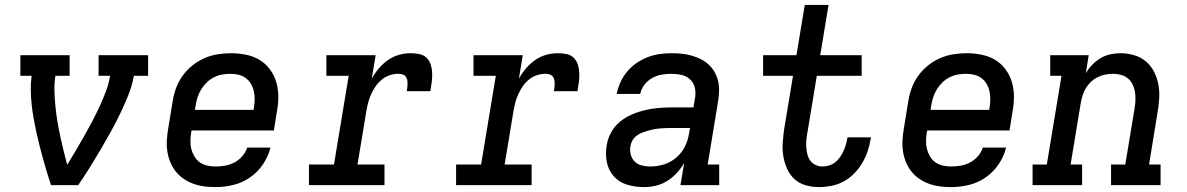

<svg xmlns="http://www.w3.org/2000/svg" viewBox="-20 -755 4840 783"><path d="M188 0Q179 -27 171 -53.5Q163 -80 155.5 -107.5Q148 -135 141 -162Q134 -189 128 -217Q122 -245 117 -273Q112 -301 109 -329.5Q106 -358 105.5 -387.5Q105 -417 109 -446H63V-530H264V-446H206Q201 -415 202 -383.5Q203 -352 206 -321.5Q209 -291 214 -260.5Q219 -230 225.5 -200.5Q232 -171 239 -141.5Q246 -112 254 -83Q272 -112 289.5 -141.5Q307 -171 323.5 -200.5Q340 -230 356 -260Q372 -290 386 -320.5Q400 -351 412 -382.5Q424 -414 429 -446H382V-530H584V-446H526Q519 -406 503.5 -367.5Q488 -329 470 -291.5Q452 -254 431.5 -217Q411 -180 389.5 -143.5Q368 -107 345.5 -71Q323 -35 299 0Z M859 8Q835 8 812 5Q789 2 767.5 -6Q746 -14 728 -26.5Q710 -39 696.5 -56Q683 -73 674.5 -94Q666 -115 662.5 -137.5Q659 -160 660.5 -184Q662 -208 666 -231L684 -341Q688 -368 697.5 -394.5Q707 -421 724 -445Q741 -469 764 -487.5Q787 -506 813 -517.5Q839 -529 867 -533.5Q895 -538 921 -538Q952 -538 982.5 -532Q1013 -526 1038 -511Q1063 -496 1080.5 -472.5Q1098 -449 1106.5 -420.5Q1115 -392 1115 -361Q1115 -330 1109 -299L1097 -223H761L760 -217Q757 -200 756.5 -182Q756 -164 760 -148Q764 -132 772.5 -117.5Q781 -103 794 -93.5Q807 -84 824 -80Q841 -76 859 -76Q878 -76 898 -79.5Q918 -83 936 -92.5Q954 -102 968 -118Q982 -134 988 -153H1083Q1074 -117 1052.5 -85Q1031 -53 999 -31Q967 -9 930.5 -0.5Q894 8 859 8ZM775 -307H1014L1015 -313Q1018 -330 1018.5 -347.5Q1019 -365 1015.5 -381.5Q1012 -398 1004 -412Q996 -426 983 -436Q970 -446 953.5 -450Q937 -454 920 -454Q903 -454 886 -451Q869 -448 853 -440Q837 -432 824 -419.5Q811 -407 801.5 -392Q792 -377 786.5 -360.5Q781 -344 778 -327Z M1240 0V-84H1342L1402 -446H1311V-530H1512L1496 -434Q1508 -456 1524.5 -475.5Q1541 -495 1561.5 -509.5Q1582 -524 1606 -531Q1630 -538 1654 -538Q1672 -538 1690 -534.5Q1708 -531 1720 -519Q1732 -507 1737 -490.5Q1742 -474 1742.5 -455.5Q1743 -437 1740.5 -419Q1738 -401 1735 -383H1639Q1640 -391 1641 -399Q1642 -407 1642 -415.5Q1642 -424 1640 -431.5Q1638 -439 1633 -444.5Q1628 -450 1620 -452Q1612 -454 1604 -454Q1586 -454 1568.5 -448Q1551 -442 1536.5 -430Q1522 -418 1511.5 -402.5Q1501 -387 1493.5 -370.5Q1486 -354 1481.5 -336.5Q1477 -319 1474 -302L1438 -84H1548V0Z M1840 0V-84H1942L2002 -446H1911V-530H2112L2096 -434Q2108 -456 2124.5 -475.5Q2141 -495 2161.5 -509.5Q2182 -524 2206 -531Q2230 -538 2254 -538Q2272 -538 2290 -534.5Q2308 -531 2320 -519Q2332 -507 2337 -490.5Q2342 -474 2342.5 -455.5Q2343 -437 2340.5 -419Q2338 -401 2335 -383H2239Q2240 -391 2241 -399Q2242 -407 2242 -415.5Q2242 -424 2240 -431.5Q2238 -439 2233 -444.5Q2228 -450 2220 -452Q2212 -454 2204 -454Q2186 -454 2168.5 -448Q2151 -442 2136.5 -430Q2122 -418 2111.5 -402.5Q2101 -387 2093.5 -370.5Q2086 -354 2081.5 -336.5Q2077 -319 2074 -302L2038 -84H2148V0Z M2606 8Q2571 8 2538.5 -1.5Q2506 -11 2484 -35Q2462 -59 2455 -92.5Q2448 -126 2454 -161Q2458 -188 2471.5 -213.5Q2485 -239 2507 -257.5Q2529 -276 2555.5 -287.5Q2582 -299 2609 -305.5Q2636 -312 2663 -314.5Q2690 -317 2717 -317H2808L2815 -359Q2818 -380 2813 -399.5Q2808 -419 2793.5 -432Q2779 -445 2759 -449.5Q2739 -454 2718 -454Q2698 -454 2678 -450.5Q2658 -447 2640 -437Q2622 -427 2608.5 -410Q2595 -393 2591 -372H2495Q2500 -397 2510.5 -420Q2521 -443 2537.5 -463Q2554 -483 2576 -498Q2598 -513 2621.5 -522Q2645 -531 2669.5 -534.5Q2694 -538 2718 -538Q2739 -538 2759.5 -536Q2780 -534 2799.5 -528.5Q2819 -523 2836.5 -514.5Q2854 -506 2868.5 -493Q2883 -480 2893 -463Q2903 -446 2908 -426.5Q2913 -407 2912.5 -386.5Q2912 -366 2909 -345L2866 -84H2913V0H2755L2770 -90Q2757 -68 2739.5 -49Q2722 -30 2700 -16.5Q2678 -3 2654 2.5Q2630 8 2606 8ZM2632 -76Q2660 -76 2687.5 -84.5Q2715 -93 2737.5 -112Q2760 -131 2773 -157Q2786 -183 2790 -211L2794 -233H2717Q2705 -233 2693 -232.5Q2681 -232 2669 -231Q2657 -230 2645 -227.5Q2633 -225 2621 -221.5Q2609 -218 2597.5 -213.5Q2586 -209 2575.5 -201Q2565 -193 2559 -182Q2553 -171 2551 -159Q2548 -141 2552.5 -124Q2557 -107 2569 -95.5Q2581 -84 2598 -80Q2615 -76 2632 -76Z M3320 8Q3292 8 3265.5 0.5Q3239 -7 3220 -24.5Q3201 -42 3190 -66.5Q3179 -91 3174.5 -118Q3170 -145 3172 -173Q3174 -201 3178 -229L3214 -446H3092V-530H3228L3262 -735H3359L3325 -530H3494V-446H3311L3273 -216Q3270 -201 3268.5 -185.5Q3267 -170 3268 -155Q3269 -140 3272.5 -126Q3276 -112 3284 -100.5Q3292 -89 3305.5 -82.5Q3319 -76 3334 -76Q3347 -76 3360.5 -80Q3374 -84 3385 -92.5Q3396 -101 3404.5 -112.5Q3413 -124 3419 -137Q3425 -150 3429 -163Q3433 -176 3435 -189Q3436 -190 3436 -191.5Q3436 -193 3436 -195H3532Q3532 -192 3531.5 -189.5Q3531 -187 3530 -185Q3526 -160 3517.5 -135.5Q3509 -111 3495 -88Q3481 -65 3462 -46Q3443 -27 3419.5 -14.5Q3396 -2 3370.5 3Q3345 8 3320 8Z M3859 8Q3835 8 3812 5Q3789 2 3767.5 -6Q3746 -14 3728 -26.5Q3710 -39 3696.5 -56Q3683 -73 3674.5 -94Q3666 -115 3662.5 -137.5Q3659 -160 3660.5 -184Q3662 -208 3666 -231L3684 -341Q3688 -368 3697.5 -394.5Q3707 -421 3724 -445Q3741 -469 3764 -487.5Q3787 -506 3813 -517.5Q3839 -529 3867 -533.5Q3895 -538 3921 -538Q3952 -538 3982.5 -532Q4013 -526 4038 -511Q4063 -496 4080.5 -472.5Q4098 -449 4106.5 -420.5Q4115 -392 4115 -361Q4115 -330 4109 -299L4097 -223H3761L3760 -217Q3757 -200 3756.5 -182Q3756 -164 3760 -148Q3764 -132 3772.5 -117.5Q3781 -103 3794 -93.5Q3807 -84 3824 -80Q3841 -76 3859 -76Q3878 -76 3898 -79.5Q3918 -83 3936 -92.5Q3954 -102 3968 -118Q3982 -134 3988 -153H4083Q4074 -117 4052.5 -85Q4031 -53 3999 -31Q3967 -9 3930.5 -0.5Q3894 8 3859 8ZM3775 -307H4014L4015 -313Q4018 -330 4018.5 -347.5Q4019 -365 4015.5 -381.5Q4012 -398 4004 -412Q3996 -426 3983 -436Q3970 -446 3953.5 -450Q3937 -454 3920 -454Q3903 -454 3886 -451Q3869 -448 3853 -440Q3837 -432 3824 -419.5Q3811 -407 3801.5 -392Q3792 -377 3786.5 -360.5Q3781 -344 3778 -327Z M4191 0V-84H4249L4309 -446H4263V-530H4420L4408 -456Q4419 -475 4434.5 -491Q4450 -507 4468.5 -518Q4487 -529 4508 -533.5Q4529 -538 4549 -538Q4578 -538 4605 -530Q4632 -522 4652.5 -505Q4673 -488 4685.5 -464Q4698 -440 4703.5 -412.5Q4709 -385 4707.5 -356.5Q4706 -328 4701 -299L4666 -84H4713V0H4511V-84H4569L4607 -313Q4610 -330 4610.5 -347Q4611 -364 4608.5 -380Q4606 -396 4599 -410.5Q4592 -425 4580 -435Q4568 -445 4552 -449.5Q4536 -454 4519 -454Q4503 -454 4488 -451Q4473 -448 4458 -441Q4443 -434 4430.5 -422.5Q4418 -411 4409.5 -397.5Q4401 -384 4396 -368.5Q4391 -353 4388 -338L4346 -84H4393V0Z"/></svg>

Font: Iosevka Curly Slab MdExObl
Style: Regular
Weight: 500
Width: 7
Italic angle: -9°
Monospace: yes
Designer: Belleve Invis
Foundry: Belleve Invis
Version: Version 11.1.0; ttfautohint (v1.8.3)